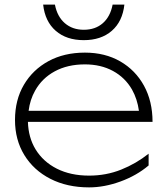

<svg xmlns="http://www.w3.org/2000/svg" viewBox="-20 -800 722 832"><path d="M366 12Q271 12 198.5 -25Q126 -62 85.5 -128Q45 -194 45 -280Q45 -367 83.5 -432.5Q122 -498 190 -535Q258 -572 348 -572Q435 -572 501 -534Q567 -496 604 -428.5Q641 -361 641 -272H101Q103 -204 134 -153Q167 -99 226.5 -69Q286 -39 366 -39Q440 -39 505 -65Q570 -91 624 -134V-83Q572 -39 502 -13.5Q432 12 366 12ZM582 -320Q575 -371 552 -412Q522 -464 469.5 -492.5Q417 -521 348 -521Q273 -521 217.5 -491Q162 -461 132 -407Q110 -368 104 -320ZM167 -780H218Q228 -728 261 -699.5Q294 -671 343 -671Q393 -671 425.5 -699.5Q458 -728 468 -780H519Q511 -707 464.5 -666.5Q418 -626 343 -626Q268 -626 221.5 -666.5Q175 -707 167 -780Z"/></svg>

Font: Bounded
Style: Regular
Weight: 200
Designer: Vlad Churkin
Version: Version 1.0